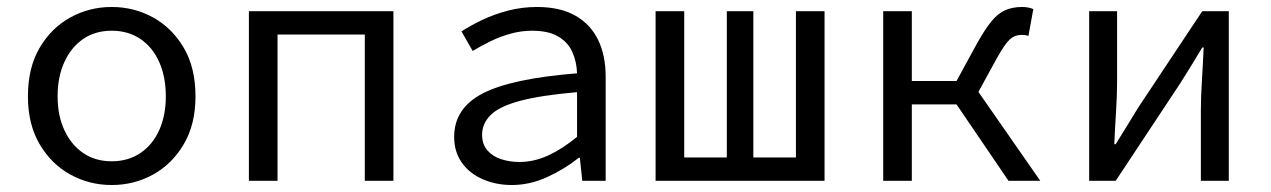

<svg xmlns="http://www.w3.org/2000/svg" viewBox="-20 -518 3640 550"><path d="M300 12Q236 12 181.5 -18Q127 -48 93.5 -105Q60 -162 60 -242Q60 -324 93.5 -381Q127 -438 181.5 -468Q236 -498 300 -498Q364 -498 418.5 -468Q473 -438 506.5 -381Q540 -324 540 -242Q540 -162 506.5 -105Q473 -48 418.5 -18Q364 12 300 12ZM300 -56Q347 -56 382 -79.5Q417 -103 436 -145Q455 -187 455 -242Q455 -298 436 -340.5Q417 -383 382 -406.5Q347 -430 300 -430Q253 -430 218.5 -406.5Q184 -383 164.5 -340.5Q145 -298 145 -242Q145 -187 164.5 -145Q184 -103 218.5 -79.5Q253 -56 300 -56Z M693 0V-486H1107V0H1025V-419H775V0Z M1446 12Q1401 12 1363 -4.5Q1325 -21 1303 -52Q1281 -83 1281 -126Q1281 -208 1363 -250.5Q1445 -293 1633 -308Q1632 -341 1619.5 -369Q1607 -397 1579 -413.5Q1551 -430 1504 -430Q1473 -430 1442.5 -421.5Q1412 -413 1384.5 -399.5Q1357 -386 1334 -372L1302 -428Q1326 -444 1360.5 -460.5Q1395 -477 1435 -487.5Q1475 -498 1518 -498Q1585 -498 1628.5 -473Q1672 -448 1693.5 -403.5Q1715 -359 1715 -298V0H1648L1641 -66H1638Q1598 -34 1548 -11Q1498 12 1446 12ZM1468 -54Q1510 -54 1551 -73Q1592 -92 1633 -126V-254Q1529 -245 1469.5 -229Q1410 -213 1385.5 -188.5Q1361 -164 1361 -132Q1361 -105 1376 -87.5Q1391 -70 1415.5 -62Q1440 -54 1468 -54Z M1858 0V-486H1940V-67H2062V-486H2138V-67H2260V-486H2342V0Z M2510 0V-486H2592V-286H2761L2960 0H2869L2720 -219H2592V0ZM2773 -237 2701 -251 2779 -394Q2802 -435 2820.5 -457.5Q2839 -480 2860 -489Q2881 -498 2908 -498Q2926 -498 2940 -492L2926 -415Q2921 -417 2916.5 -417.5Q2912 -418 2906 -418Q2887 -418 2873 -405.5Q2859 -393 2836 -352Z M3100 0V-486H3180V-284Q3180 -245 3177 -198.5Q3174 -152 3172 -105H3176Q3190 -128 3208.5 -157.5Q3227 -187 3240 -209L3424 -486H3500V0H3420V-202Q3420 -241 3423 -288Q3426 -335 3428 -382H3424Q3411 -360 3392.5 -330Q3374 -300 3360 -278L3176 0Z"/></svg>

Font: Source Code Pro
Style: Regular
Weight: 400
Monospace: yes
Designer: Paul D. Hunt, Teo Tuominen
Foundry: Adobe Systems Incorporated
Version: Version 1.018;hotconv 1.0.116;makeotfexe 2.5.65601